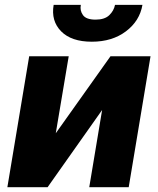

<svg xmlns="http://www.w3.org/2000/svg" viewBox="-20 -780 657 800"><path d="M212.4 -224.8 440.3 -545.5H607.2L516.3 0H351.9L405.5 -321.7L178.3 0H10.7L101.6 -545.5H266.3ZM459.2 -759.6H573.5Q562.1 -692.8 504.8 -649.5Q447.4 -606.2 362.6 -606.2Q277.3 -606.2 234.7 -649.5Q192.1 -692.8 203.5 -759.6H316.8Q312.1 -736.2 325.6 -717.2Q339.1 -698.2 378.2 -698.2Q416.2 -698.2 435.4 -716.8Q454.5 -735.4 459.2 -759.6Z"/></svg>

Font: Inter UI Extra Bold
Style: Italic
Weight: 800
Italic angle: 9.39999°
Designer: Rasmus Andersson
Foundry: rsms
Version: 3.2;8d6f07862